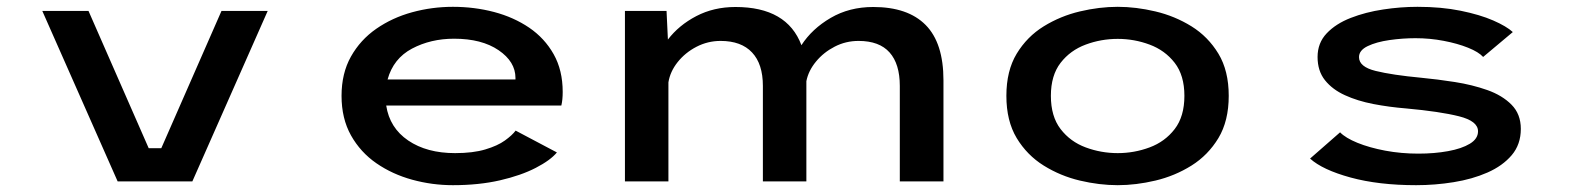

<svg xmlns="http://www.w3.org/2000/svg" viewBox="-20 -532 4608 563"><path d="M325 0 104 -500H239.5L416 -97.5H453L629.5 -500H765L544 0Z M1308 11Q1247 11 1188.8 -5Q1130.5 -21 1083.8 -53.2Q1037 -85.5 1009.2 -135Q981.5 -184.5 981.5 -251Q981.5 -317 1009 -366Q1036.5 -415 1083.2 -447.5Q1130 -480 1188.2 -496Q1246.5 -512 1308 -512Q1371 -512 1428.8 -496.8Q1486.5 -481.5 1531.8 -450.8Q1577 -420 1603.5 -373Q1630 -326 1630 -262.5Q1630 -239 1626 -222.5H1112.5Q1122.5 -157 1177 -120Q1231.5 -83 1314.5 -83Q1367 -83 1403 -93.8Q1439 -104.5 1460.5 -120Q1482 -135.5 1492 -149L1613 -85Q1594 -62 1551 -39.8Q1508 -17.5 1446 -3.2Q1384 11 1308 11ZM1311.5 -418.5Q1243 -418.5 1188.2 -389.5Q1133.5 -360.5 1116.5 -299H1491.5V-303.5Q1491.5 -351 1442 -384.8Q1392.5 -418.5 1311.5 -418.5Z M1812.5 0V-500H1934.5L1938.5 -416Q1970.5 -458 2021.8 -484.8Q2073 -511.5 2136.5 -511.5Q2288 -511.5 2330 -399.5Q2361 -447.5 2415.8 -479.5Q2470.5 -511.5 2540.5 -511.5Q2642 -511.5 2694.2 -458.8Q2746.5 -406 2746.5 -296.5V0H2618.5V-280Q2618.5 -344.5 2588.5 -378.2Q2558.5 -412 2497.5 -412Q2460 -412 2427.5 -395.2Q2395 -378.5 2372.8 -351.5Q2350.5 -324.5 2344.5 -294V0H2217V-280Q2217 -344.5 2185.2 -378.2Q2153.5 -412 2093 -412Q2055.5 -412 2022.2 -394.8Q1989 -377.5 1967 -349.8Q1945 -322 1940 -290.5V0Z M3257.5 11Q3203.5 11 3146.5 -2.5Q3089.5 -16 3040.5 -46.5Q2991.5 -77 2961.2 -127.2Q2931 -177.5 2931 -251Q2931 -324.5 2961.2 -374.5Q2991.5 -424.5 3040.5 -454.8Q3089.5 -485 3146.5 -498.5Q3203.5 -512 3257.5 -512Q3311 -512 3368 -498.5Q3425 -485 3473.8 -454.8Q3522.5 -424.5 3552.8 -374.5Q3583 -324.5 3583 -251Q3583 -177.5 3552.8 -127.2Q3522.5 -77 3473.8 -46.5Q3425 -16 3368 -2.5Q3311 11 3257.5 11ZM3257.5 -83Q3306 -83 3351 -99.8Q3396 -116.5 3424.5 -153.5Q3453 -190.5 3453 -251Q3453 -311 3424.5 -347.8Q3396 -384.5 3351 -401.2Q3306 -418 3257.5 -418Q3208.5 -418 3163.5 -401.2Q3118.5 -384.5 3090 -347.8Q3061.5 -311 3061.5 -251Q3061.5 -190.5 3090 -153.5Q3118.5 -116.5 3163.5 -99.8Q3208.5 -83 3257.5 -83Z M4132.5 11Q4022.5 11 3940.2 -11.5Q3858 -34 3821.5 -67L3909.5 -144Q3925.5 -127.5 3960.5 -113.2Q3995.5 -99 4042 -90.2Q4088.5 -81.5 4139 -81.5Q4186.5 -81.5 4226.2 -88.8Q4266 -96 4290 -110.5Q4314 -125 4314 -147Q4314 -177 4258.2 -191Q4202.5 -205 4103.5 -214Q4053.5 -218 4007 -227Q3960.5 -236 3923.8 -252.8Q3887 -269.5 3865.2 -296.8Q3843.5 -324 3843.5 -365Q3843.5 -406 3870.2 -434.2Q3897 -462.5 3940.8 -479.5Q3984.5 -496.5 4035.8 -504.2Q4087 -512 4136.5 -512Q4206.5 -512 4263 -500.5Q4319.5 -489 4358.5 -472Q4397.5 -455 4416 -438L4329 -365Q4316 -379.5 4285 -392Q4254 -404.5 4213.5 -412.2Q4173 -420 4130.5 -420Q4092.5 -420 4054.2 -414.5Q4016 -409 3990.5 -396.8Q3965 -384.5 3965 -364.5Q3965 -336 4013.8 -324Q4062.5 -312 4147.5 -304Q4195 -299.5 4246 -291.5Q4297 -283.5 4341 -268Q4385 -252.5 4412.2 -225Q4439.5 -197.5 4439.5 -154Q4439.5 -108.5 4412.8 -77Q4386 -45.5 4341.5 -26Q4297 -6.5 4242.5 2.2Q4188 11 4132.5 11Z"/></svg>

Font: Trispace SemiExpanded Medium
Style: Regular
Weight: 500
Width: 6
Designer: Tyler Finck
Foundry: Etcetera Type Company
Version: Version 1.210; ttfautohint (v1.8.3)